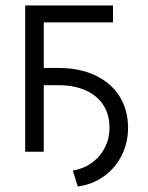

<svg xmlns="http://www.w3.org/2000/svg" viewBox="-20 -550 538 696"><path d="M389.6 -468.8H138.7V-303.7H191.4Q268.6 -303.7 325.7 -276.6Q382.8 -249.5 413.6 -200.2Q444.3 -150.9 444.3 -85.9Q443.8 -31.7 420.7 14.2Q397.5 60.1 356 89.6Q314.5 119.1 261.7 126L244.1 68.4Q283.7 61.5 313.7 39.6Q343.8 17.6 360.4 -15.4Q377 -48.3 377 -86.9Q377 -133.8 355 -168.5Q333 -203.1 291 -222.2Q249 -241.2 191.4 -241.2H138.7V0H71.3V-530.3H389.6Z"/></svg>

Font: Pretendard GOV Light
Style: Regular
Weight: 300
Designer: Base glyphs from Inter by Rasmus Andersson; Hangeul glyphs from Noto Sans CJK(Source Han Sans) by Jang Soo-young and Kan
Foundry: Kil Hyung-jin
Version: Version 1.309